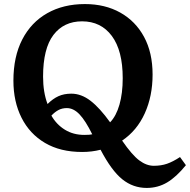

<svg xmlns="http://www.w3.org/2000/svg" viewBox="-20 -734 935 945"><path d="M702 191Q635 191 582 148.5Q529 106 475 3Q432 14 384 14Q277 14 201.5 -30.5Q126 -75 86 -154.5Q46 -234 46 -337Q46 -455 89.5 -539.5Q133 -624 212.5 -669Q292 -714 398 -714Q497 -714 572 -672Q647 -630 689 -552.5Q731 -475 731 -367Q731 -261 692.5 -176Q654 -91 581 -42Q630 29 665.5 55.5Q701 82 737 82Q773 82 802 72Q831 62 866 39L895 79Q848 137 802.5 164Q757 191 702 191ZM522 -132Q552 -163 568 -219Q584 -275 584 -349Q584 -485 530.5 -557Q477 -629 384 -629Q294 -629 243 -562Q192 -495 192 -357Q192 -280 214 -222Q240 -248 267.5 -260.5Q295 -273 331 -273Q380 -273 425.5 -238Q471 -203 522 -132ZM395 -70Q424 -70 434 -73Q401 -140 371.5 -171Q342 -202 309 -202Q286 -202 268 -192.5Q250 -183 233 -165Q258 -121 299.5 -95.5Q341 -70 395 -70Z"/></svg>

Font: Literata SemiBold
Style: Regular
Weight: 600
Designer: Latin by Veronika Burian and Jose Scaglione. Greek by Irene Vlachou. Cyrillic by Vera Evstafieva.
Foundry: TypeTogether
Version: Version 3.103; ttfautohint (v1.8.4.7-5d5b);gftools[0.9.29]